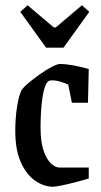

<svg xmlns="http://www.w3.org/2000/svg" viewBox="-20 -700 384 729"><path d="M181 9Q147 9 114 -13.5Q81 -36 59.5 -83Q38 -130 38 -203Q38 -253 45 -296Q52 -339 62 -358Q70 -370 90 -386.5Q110 -403 133.5 -419.5Q157 -436 177.5 -446.5Q198 -457 207 -457Q230 -457 260 -451.5Q290 -446 317 -438L314 -310H253L239 -379Q229 -384 210.5 -389.5Q192 -395 177 -395Q168 -395 163 -391Q149 -380 141.5 -331Q134 -282 134 -216Q134 -160 146 -126.5Q158 -93 174.5 -78.5Q191 -64 204 -64H317V-22Q293 -15 264 -7.5Q235 0 212 4.5Q189 9 181 9ZM155 -519 57 -655 85 -680 184 -596H192L291 -680L319 -655L221 -519Z"/></svg>

Font: Grenze Gotisch
Style: Regular
Weight: 400
Designer: Renata Polastri
Foundry: Omnibus-Type
Version: Version 1.001